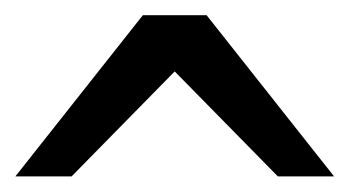

<svg xmlns="http://www.w3.org/2000/svg" viewBox="-20 -801 455 250"><path d="M0 -571.3 166 -781.2H249L415 -571.3H341.8L207.5 -708L73.2 -571.3Z"/></svg>

Font: Andika CyrE
Style: Regular
Weight: 400
Designer: Victor Gaultney, Annie Olsen, Julie Remington, Don Collingsworth, Eric Hays, Becca Hirsbrunner
Foundry: SIL International
Version: Version 5.000